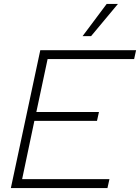

<svg xmlns="http://www.w3.org/2000/svg" viewBox="-20 -952 709 972"><path d="M35 0 184 -698H669L659 -653H221L164 -385H481L471 -340H154L92 -45H534L524 0ZM398 -769 520 -932H577L441 -769Z"/></svg>

Font: Azeret Mono Thin Thin
Style: Italic
Weight: 250
Italic angle: -12°
Version: Version 1.002